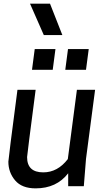

<svg xmlns="http://www.w3.org/2000/svg" viewBox="-20 -1024 585 1056"><path d="M23 0ZM270 -640H156L171 -754H285ZM453 -640H339L354 -754H468ZM176 12Q100 12 63 -32Q26 -76 26 -135Q26 -149 76 -530H176Q129 -170 129 -160Q129 -76 218 -76Q297 -76 353 -149L403 -530H503L453 -150L441 0H355V-71Q291 12 176 12ZM323 -831ZM323 -831H221L145 -1004H255Z"/></svg>

Font: Tanohe Sans Medium
Style: Italic
Weight: 500
Designer: Village Type and Design LLC & Cristiano Sobral
Foundry: Cooper Hewitt Smithsonian Design Museum
Version: Version 1.00;September 29, 2021;FontCreator 13.0.0.2655 64-b